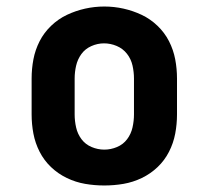

<svg xmlns="http://www.w3.org/2000/svg" viewBox="-20 -561 640 589"><path d="M300 8Q270 8 241 3Q212 -2 185 -15Q158 -28 136.5 -48.5Q115 -69 101.5 -95.5Q88 -122 82.5 -151Q77 -180 77 -210V-320Q77 -350 82.5 -379Q88 -408 101.5 -434.5Q115 -461 137 -482Q159 -503 185.5 -515.5Q212 -528 241 -534.5Q270 -541 300 -541Q330 -541 359 -534.5Q388 -528 414.5 -515.5Q441 -503 463 -482Q485 -461 498.5 -434.5Q512 -408 517.5 -379Q523 -350 523 -320V-210Q523 -180 517.5 -151Q512 -122 498.5 -95.5Q485 -69 463.5 -48.5Q442 -28 415 -15Q388 -2 359 3Q330 8 300 8ZM300 -102Q320 -102 339 -110Q358 -118 370 -134Q382 -150 386.5 -170Q391 -190 391 -210V-320Q391 -340 386.5 -360Q382 -380 369.5 -396Q357 -412 338 -420Q319 -428 299 -428Q279 -428 260 -419.5Q241 -411 229.5 -395Q218 -379 213.5 -359.5Q209 -340 209 -320V-210Q209 -190 213.5 -170Q218 -150 230 -134Q242 -118 261 -110Q280 -102 300 -102Z"/></svg>

Font: Iosevka Curly Slab XBdEx
Style: Regular
Weight: 800
Width: 7
Monospace: yes
Designer: Belleve Invis
Foundry: Belleve Invis
Version: Version 11.0.0; ttfautohint (v1.8.3)